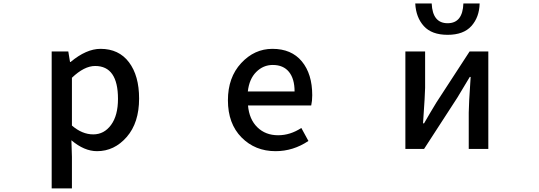

<svg xmlns="http://www.w3.org/2000/svg" viewBox="-20 -840 3040 1083"><path d="M271.5 222.7V-549.8H365.2L375 -490.2H377.9Q466.8 -564.5 546.9 -564.5Q650.4 -564.5 707.5 -488.8Q764.6 -413.1 764.6 -284.2Q764.6 -147.5 694.8 -67.4Q625 12.7 527.3 12.7Q455.1 12.7 382.8 -48.8L385.7 44.9V222.7ZM505.9 -82Q567.4 -82 606.4 -135.3Q645.5 -188.5 645.5 -282.2Q645.5 -467.8 516.6 -467.8Q455.1 -467.8 385.7 -401.4V-131.8Q443.4 -82 505.9 -82Z M1534.2 12.7Q1418.9 12.7 1342.3 -64.9Q1265.6 -142.6 1265.6 -274.4Q1265.6 -403.3 1340.3 -483.9Q1415 -564.5 1516.6 -564.5Q1624 -564.5 1682.6 -493.7Q1741.2 -422.9 1741.2 -302.7Q1741.2 -270.5 1735.4 -245.1H1378.9Q1385.7 -167 1431.6 -122.1Q1477.5 -77.1 1548.8 -77.1Q1617.2 -77.1 1679.7 -118.2L1719.7 -44.9Q1633.8 12.7 1534.2 12.7ZM1377.9 -324.2H1641.6Q1641.6 -395.5 1609.9 -434.6Q1578.1 -473.6 1518.6 -473.6Q1464.8 -473.6 1425.3 -434.1Q1385.7 -394.5 1377.9 -324.2Z M2266.6 0V-549.8H2377.9V-344.7Q2377.9 -313.5 2366.2 -144.5H2372.1Q2380.9 -161.1 2406.2 -203.1Q2431.6 -245.1 2441.4 -261.7L2628.9 -549.8H2734.4V0H2624V-205.1Q2624 -249 2634.8 -406.2H2629.9Q2618.2 -385.7 2559.6 -289.1L2372.1 0ZM2322.3 -820.3H2415Q2419.9 -709 2504.9 -709Q2589.8 -709 2593.8 -820.3H2685.5Q2683.6 -743.2 2639.2 -693.4Q2594.7 -643.6 2504.9 -643.6Q2415 -643.6 2370.6 -692.9Q2326.2 -742.2 2322.3 -820.3Z"/></svg>

Font: Gen Shin Gothic Monospace Medium
Style: Regular
Weight: 500
Designer: [Source Han Sans]
Ryoko NISHIZUKA  (kana & ideographs); Paul D. Hunt (Latin, Greek & Cyrillic); Wenlong ZHANG  (bopomofo
Version: Version 1.002.20150607